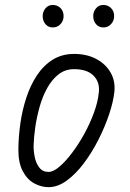

<svg xmlns="http://www.w3.org/2000/svg" viewBox="-20 -764 538 794"><path d="M181 10Q150 10 121 -6Q92 -22 73.8 -56.8Q55.5 -91.5 56 -147Q56.5 -198.5 64.2 -253.5Q72 -308.5 88.8 -359.8Q105.5 -411 132.5 -452Q159.5 -493 197.8 -517Q236 -541 286.5 -541Q339 -541 378 -520.2Q417 -499.5 437.2 -464.2Q457.5 -429 453 -384.5Q448.5 -342.5 431 -290.5Q413.5 -238.5 386.8 -185.8Q360 -133 326.5 -88.5Q293 -44 255.8 -17Q218.5 10 181 10ZM181 -53Q200 -53 225.2 -74.2Q250.5 -95.5 277.2 -130.8Q304 -166 327.8 -209Q351.5 -252 368 -296.5Q384.5 -341 388.5 -380Q394 -423.5 367.2 -450.8Q340.5 -478 286.5 -478Q250 -478 222.8 -457Q195.5 -436 176 -401.2Q156.5 -366.5 144.5 -324.5Q132.5 -282.5 126.2 -240.2Q120 -198 119 -162.5Q118.5 -139.5 123.8 -114Q129 -88.5 142.8 -70.8Q156.5 -53 181 -53ZM407.5 -650.5Q389 -650.5 377.2 -664Q365.5 -677.5 365.5 -697.5Q365.5 -715.5 377 -729.5Q388.5 -743.5 407.5 -743.5Q426 -743.5 439 -730.8Q452 -718 452 -697.5Q452 -678 439.2 -664.2Q426.5 -650.5 407.5 -650.5ZM198 -650.5Q180 -650.5 168.2 -664Q156.5 -677.5 156.5 -697.5Q156.5 -715.5 168 -729.5Q179.5 -743.5 198 -743.5Q217 -743.5 230 -730.8Q243 -718 243 -697.5Q243 -678 230.2 -664.2Q217.5 -650.5 198 -650.5Z"/></svg>

Font: Edu NSW ACT Cursive
Style: Regular
Weight: 400
Designer: Tina and Corey Anderson, Eben Sorkin, Mirko Velimirovic
Foundry: Sorkin Type Co.
Version: Version 2.000